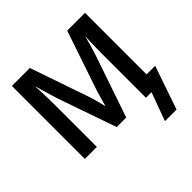

<svg xmlns="http://www.w3.org/2000/svg" viewBox="-219 -884 1280 1280"><g transform="rotate(-45 421.0 -244.0)"><path d="M700.7 0H647.9V-431.2Q647.9 -466.3 649.2 -501.7Q650.4 -537.1 652.3 -579.1Q641.1 -536.6 632.1 -504.2Q623 -471.7 613.3 -442.9L461.9 0H372.1L229 -412.1Q225.6 -423.3 218 -447.3Q210.4 -471.2 202.4 -498.5Q194.3 -525.9 188.2 -548.6Q182.1 -571.3 179.7 -579.1Q181.2 -536.6 183.1 -493.4Q185.1 -450.2 185.1 -407.2V0H71.8V-688H241.2L384.3 -272.5Q395 -241.7 403.1 -209Q411.1 -176.3 417.5 -149.9Q422.4 -168 429.7 -194.3Q437 -220.7 443.8 -243.4Q450.7 -266.1 453.1 -273.4L593.3 -688H761.2V-107.4H842.3L736.8 199.7H627.4Z"/></g></svg>

Font: Arimo SemiBold
Style: Regular
Weight: 600
Designer: Steve Matteson
Foundry: Monotype Imaging Inc.
Version: Version 1.33